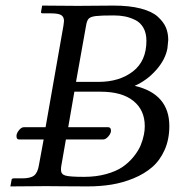

<svg xmlns="http://www.w3.org/2000/svg" viewBox="-20 -666 632 687"><path d="M246.1 -337.9 224.1 -210.9H366.2Q377 -210.9 377 -199.2V-195.8Q375.5 -186.5 366.7 -176.8Q357.9 -167 349.1 -167H215.8L199.2 -71.8Q198.2 -66.9 198.2 -58.1Q198.2 -42.5 213.9 -37.8Q229.5 -33.2 280.8 -33.2Q324.2 -33.2 360.1 -43.2Q396 -53.2 418.7 -68.8Q441.4 -84.5 458.3 -105.5Q475.1 -126.5 483.2 -145.8Q491.2 -165 495.1 -185.1Q498 -199.7 498 -214.8Q498 -272 457.3 -304.9Q416.5 -337.9 339.8 -337.9ZM288.1 -575.2 252 -373H332Q407.2 -373 455.6 -410.4Q503.9 -447.8 503.9 -520Q503.9 -547.4 493.2 -566.4Q482.4 -585.4 463.9 -594.5Q445.3 -603.5 427 -607.2Q408.7 -610.8 387.2 -610.8Q340.8 -610.8 323 -608.6Q305.2 -606.4 298.1 -599.9Q291 -593.3 288.1 -575.2ZM17.1 1 21 -20Q21 -27.8 28.8 -27.8H59.1Q88.9 -27.8 101.8 -37.8Q114.7 -47.9 119.1 -74.2L136.2 -167H47.9Q39.1 -167 39.1 -178.2V-182.1Q40.5 -191.4 48.8 -201.2Q57.1 -210.9 65.9 -210.9H143.1L207 -574.2Q209 -587.9 209 -590.8Q209 -606 198.7 -612.1Q188.5 -618.2 163.1 -618.2H132.8Q125 -618.2 127 -625L130.9 -646Q228 -645 258.8 -645Q275.4 -645 321.8 -645.5Q368.2 -646 386.2 -646Q443.4 -646 483.6 -635.5Q523.9 -625 544.4 -606.4Q564.9 -587.9 573.5 -567.9Q582 -547.9 582 -522.9Q582 -519.5 579.1 -493.2Q571.8 -452.6 538.6 -415.3Q505.4 -377.9 461.9 -358.9Q585.9 -330.1 585.9 -214.8Q585.9 -167.5 569.1 -129.6Q552.2 -91.8 524.4 -67.9Q496.6 -43.9 458.3 -28.1Q419.9 -12.2 379.4 -5.6Q338.9 1 293.9 1Q252.9 1 204.1 0.5Q155.3 0 146 0Z"/></svg>

Font: Common Serif News
Style: Italic
Weight: 450
Italic angle: -12°
Designer: Philipp H. Poll, Khaled Hosny
Foundry: Stefan Peev, Context Ltd.
Version: Version 1.026